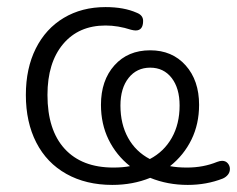

<svg xmlns="http://www.w3.org/2000/svg" viewBox="-20 -514 669 542"><path d="M53 -246Q53 -321 81 -377Q109 -433 160 -463.5Q211 -494 278 -494Q330 -494 366 -478Q384 -471 384 -455Q384 -428 363 -428Q358 -428 350 -430Q313 -442 278 -442Q202 -442 158 -389.5Q114 -337 114 -246Q114 -147 162.5 -94Q211 -41 300 -41Q327 -41 347 -45Q308 -76 286.5 -120Q265 -164 265 -218Q265 -287 303 -329.5Q341 -372 404 -372Q466 -372 504 -329.5Q542 -287 542 -218Q542 -164 520.5 -120Q499 -76 460 -45Q480 -41 508 -41Q554 -41 593 -57Q601 -60 607 -60Q617 -60 623 -53Q629 -46 629 -37Q629 -28 623.5 -21Q618 -14 609 -10Q563 8 510 8Q453 8 404 -12Q355 8 297 8Q223 8 167.5 -23Q112 -54 82.5 -111.5Q53 -169 53 -246ZM403 -65Q443 -86 465 -125Q487 -164 487 -216Q487 -265 464.5 -294Q442 -323 404 -323Q366 -323 343 -294Q320 -265 320 -216Q320 -164 341.5 -125Q363 -86 403 -65Z"/></svg>

Font: SN Pro Light
Style: Regular
Weight: 300
Designer: Tobias Whetton
Foundry: Supernotes
Version: Version 1.002